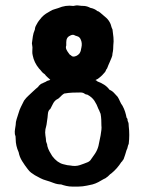

<svg xmlns="http://www.w3.org/2000/svg" viewBox="-20 -605 534 710"><path d="M340 -304Q354 -299 365.5 -291.5Q377 -284 385 -273Q395 -269 402.5 -260.5Q410 -252 415 -247Q420 -239 423.5 -230.5Q427 -222 433 -214Q439 -203 442.5 -192Q446 -181 448 -170Q451 -167 451.5 -164Q452 -161 452 -158Q455 -152 455.5 -148Q456 -144 456 -139Q460 -106 456 -73Q453 -67 452 -61Q451 -55 448 -50Q446 -42 443 -33.5Q440 -25 437 -16Q434 -13 433 -10.5Q432 -8 429 -6Q413 19 392 36Q387 39 383 43.5Q379 48 374 51Q371 54 368 55Q365 56 362 58Q354 63 343.5 68.5Q333 74 322 77Q309 80 301 81.5Q293 83 285.5 84Q278 85 269.5 85Q261 85 247 85Q236 85 225 82.5Q214 80 206 77Q192 77 178 71.5Q164 66 150 62Q139 59 129.5 54Q120 49 109 43Q101 38 95 33.5Q89 29 83 21Q72 7 62 -9Q52 -25 49 -42Q38 -66 38 -91Q38 -97 37.5 -100.5Q37 -104 35 -109Q34 -119 35.5 -127Q37 -135 38 -143Q38 -154 41.5 -164.5Q45 -175 49 -188Q52 -199 57.5 -210Q63 -221 69 -233Q77 -244 85 -251Q93 -258 101 -266L113 -277Q116 -280 118.5 -281.5Q121 -283 124 -288Q132 -296 135 -296Q138 -298 141 -299Q144 -300 150 -303Q153 -306 158 -307Q163 -308 166 -310Q162 -314 155.5 -319.5Q149 -325 146 -330Q138 -335 134 -340.5Q130 -346 124 -352Q106 -374 101 -400Q99 -408 99.5 -415Q100 -422 100 -430Q100 -433 99 -437.5Q98 -442 98 -445Q100 -459 101.5 -470.5Q103 -482 109 -496Q109 -502 112 -508.5Q115 -515 119.5 -522Q124 -529 128.5 -534Q133 -539 135 -542Q143 -550 150 -554.5Q157 -559 166 -564Q174 -569 180.5 -570.5Q187 -572 195 -575Q223 -587 251 -583Q262 -586 271.5 -584.5Q281 -583 292 -583Q303 -582 314 -576Q330 -573 340 -564Q343 -564 346 -561.5Q349 -559 352 -557Q363 -548 373 -539Q383 -530 389 -516Q391 -510 392 -506Q393 -502 396 -496Q398 -482 399.5 -467Q401 -452 399 -437Q399 -431 398.5 -423.5Q398 -416 396 -407Q396 -399 392.5 -391.5Q389 -384 386 -376Q383 -370 380.5 -363.5Q378 -357 376 -352Q373 -349 371 -343.5Q369 -338 366 -336Q362 -331 357.5 -326.5Q353 -322 349 -319Q343 -313 333 -309Q334 -308 336.5 -307Q339 -306 340 -304ZM306 -6Q310 -8 314 -12Q323 -24 331.5 -37Q340 -50 344 -65Q345 -71 347.5 -82Q350 -93 352 -104Q354 -115 355 -125Q356 -135 355 -140Q355 -151 354.5 -162Q354 -173 352 -184Q349 -190 348 -193.5Q347 -197 344 -202Q338 -219 329 -232.5Q320 -246 303 -255Q297 -255 292 -259Q287 -263 277 -263Q263 -263 248.5 -262.5Q234 -262 217 -259Q209 -254 203 -247Q197 -240 188 -236Q180 -230 175.5 -220.5Q171 -211 166 -202Q158 -197 157 -183Q156 -169 154 -158Q152 -141 150.5 -137Q149 -133 148 -127Q146 -115 148 -103.5Q150 -92 150 -87Q150 -81 152.5 -76Q155 -71 155 -65Q158 -54 163 -45Q168 -36 173 -28Q191 -4 213 2Q231 7 240 7Q259 11 275.5 5.5Q292 0 306 -6ZM255 -396Q262 -397 268.5 -402Q275 -407 277 -413Q278 -416 278.5 -417Q279 -418 279 -419Q279 -422 280 -424.5Q281 -427 281 -429Q285 -446 278 -460Q277 -463 273 -467Q270 -470 264 -471.5Q258 -473 255 -475Q251 -477 246.5 -476Q242 -475 239 -473Q225 -467 225 -449V-437Q222 -429 226 -421Q230 -413 235 -407Q237 -404 238 -403Q239 -402 243 -400Q243 -399 246.5 -397Q250 -395 255 -396Z"/></svg>

Font: Kirang Haerang
Style: Regular
Weight: 400
Version: Version 1.00